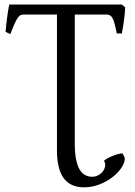

<svg xmlns="http://www.w3.org/2000/svg" viewBox="-20 -635 591 841"><path d="M526.4 56.2Q527.8 74.7 513.7 97.2Q499.5 119.6 474.6 139.4Q449.7 159.2 416.7 172.4Q383.8 185.5 348.1 185.5Q288.6 185.5 259 145.5Q229.5 105.5 229.5 22.9V-571.3H83.5Q76.2 -571.3 70.1 -568.6Q64 -565.9 57.9 -557.1Q51.8 -548.3 43.9 -531.2Q36.1 -514.2 25.4 -485.8L4.4 -495.1Q6.8 -523.9 11 -556.6Q15.1 -589.4 20.5 -615.2H513.7L528.3 -603Q527.3 -578.1 523.4 -548.6Q519.5 -519 513.7 -488.3H491.7Q487.3 -508.8 483.6 -524.4Q480 -540 475.3 -550.5Q470.7 -561 463.9 -566.2Q457 -571.3 446.3 -571.3H307.6V-6.8Q307.6 34.2 313 62Q318.4 89.8 328.4 106.9Q338.4 124 352.5 131.6Q366.7 139.2 384.3 139.2Q398.4 139.2 410.9 132.3Q423.3 125.5 430.9 115.2Q438.5 105 440.4 92.8Q442.4 80.6 436 70.3Q434.6 68.4 444.3 62.3Q454.1 56.2 467.8 50.3Q481.4 44.4 495.6 40.3Q509.8 36.1 517.1 37.1Z"/></svg>

Font: Noto Serif Devanagari
Style: Regular
Weight: 400
Designer: Monotype Design Team
Foundry: Monotype Imaging Inc.
Version: Version 1.01